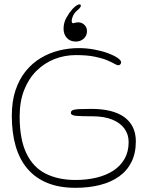

<svg xmlns="http://www.w3.org/2000/svg" viewBox="-20 -838 695 894"><path d="M331 36.5Q256.5 36.5 201 14Q145.5 -8.5 108.5 -51.5Q71.5 -94.5 53.2 -156.8Q35 -219 35 -298.5Q35 -366 52.2 -417.8Q69.5 -469.5 99.8 -506.8Q130 -544 169.8 -567.8Q209.5 -591.5 254.5 -602.8Q299.5 -614 346 -614Q384.5 -614 420 -607.2Q455.5 -600.5 483.5 -590Q511.5 -579.5 527.8 -568.2Q544 -557 544 -547.5Q544 -543 540.2 -538.5Q536.5 -534 531 -534Q525 -534 512.5 -541.2Q500 -548.5 478 -557.8Q456 -567 420.8 -574.2Q385.5 -581.5 333.5 -581.5Q280.5 -581.5 233.2 -562.8Q186 -544 149.5 -507.8Q113 -471.5 92.2 -418.2Q71.5 -365 71.5 -296Q71.5 -189.5 102.8 -124.2Q134 -59 192.5 -29.5Q251 0 331.5 0Q384 0 429 -10.8Q474 -21.5 507.8 -43.5Q541.5 -65.5 560.2 -98.8Q579 -132 579 -176.5Q579 -212 559.5 -239Q540 -266 502.5 -281.2Q465 -296.5 411 -296.5Q361.5 -296.5 335.8 -298.5Q310 -300.5 310 -312.5Q310 -321.5 319 -325.2Q328 -329 349 -330Q370 -331 406 -331Q454 -331 492.2 -321.8Q530.5 -312.5 557.2 -293.8Q584 -275 598.2 -246.5Q612.5 -218 612.5 -180Q612.5 -124.5 592 -83.5Q571.5 -42.5 534 -16Q496.5 10.5 445 23.5Q393.5 36.5 331 36.5ZM356.5 -811.5Q356.5 -806.5 351.2 -800.5Q346 -794.5 339 -789Q327.5 -779.5 320.8 -765.8Q314 -752 314 -741.5Q314 -730 320 -730Q324 -730 330.2 -732Q336.5 -734 344 -734Q360.5 -734 372.8 -722.5Q385 -711 385 -692.5Q385 -672 370 -658.2Q355 -644.5 333 -644.5Q306.5 -644.5 291.2 -661.5Q276 -678.5 276 -704Q276 -732 289 -755.2Q302 -778.5 317 -795.5Q325.5 -804.5 334.2 -811Q343 -817.5 350.5 -817.5Q353 -817.5 354.8 -816Q356.5 -814.5 356.5 -811.5Z"/></svg>

Font: Gluten Thin
Style: Regular
Weight: 100
Designer: Tyler Finck
Foundry: Etcetera Type Company
Version: Version 1.300